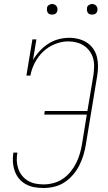

<svg xmlns="http://www.w3.org/2000/svg" viewBox="-20 -932 540 960"><path d="M198 8Q174 8 151.5 4Q129 0 109 -11Q89 -22 75 -39Q61 -56 53.5 -77.5Q46 -99 44.5 -122.5Q43 -146 47 -169H67Q63 -148 64 -127.5Q65 -107 71.5 -88Q78 -69 90.5 -53.5Q103 -38 120 -28Q137 -18 157 -14Q177 -10 198 -10Q222 -10 247 -16.5Q272 -23 293.5 -37.5Q315 -52 332 -72.5Q349 -93 360.5 -116Q372 -139 379 -163Q386 -187 390 -211L414 -359H201L204 -377H417L447 -556Q450 -578 450.5 -599.5Q451 -621 445.5 -640.5Q440 -660 428 -676.5Q416 -693 399 -704Q382 -715 362 -720Q342 -725 320 -725Q288 -725 254.5 -711.5Q221 -698 195.5 -673.5Q170 -649 154 -618Q138 -587 132 -554H112L142 -735H162L145 -632Q159 -656 178.5 -677Q198 -698 222 -713.5Q246 -729 273 -736Q300 -743 326 -743Q350 -743 373 -737Q396 -731 414.5 -719Q433 -707 446 -688.5Q459 -670 464.5 -647.5Q470 -625 470 -601Q470 -577 466 -553L409 -208Q405 -182 397 -156Q389 -130 376.5 -105Q364 -80 345 -58Q326 -36 302.5 -20.5Q279 -5 251.5 1.5Q224 8 198 8ZM440 -859Q434 -859 428.5 -861Q423 -863 419.5 -868Q416 -873 415 -879Q414 -885 415 -891Q415 -896 417.5 -900Q420 -904 424 -906.5Q428 -909 432 -910.5Q436 -912 441 -912Q447 -912 452.5 -909.5Q458 -907 462 -902Q466 -897 467 -891Q468 -885 467 -879Q466 -874 463.5 -870Q461 -866 457.5 -863.5Q454 -861 449.5 -860Q445 -859 440 -859ZM240 -859Q234 -859 228.5 -861Q223 -863 219.5 -868Q216 -873 215 -879Q214 -885 215 -891Q215 -896 217.5 -900Q220 -904 224 -906.5Q228 -909 232 -910.5Q236 -912 241 -912Q247 -912 252.5 -909.5Q258 -907 262 -902Q266 -897 267 -891Q268 -885 267 -879Q266 -874 263.5 -870Q261 -866 257.5 -863.5Q254 -861 249.5 -860Q245 -859 240 -859Z"/></svg>

Font: Iosevka Curly Slab Thin
Style: Italic
Weight: 100
Italic angle: -9°
Monospace: yes
Designer: Belleve Invis
Foundry: Belleve Invis
Version: Version 22.1.2; ttfautohint (v1.8.4)